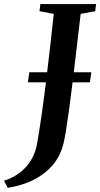

<svg xmlns="http://www.w3.org/2000/svg" viewBox="-111 -763 494 946"><path d="M-73 162.5 -91 127.5Q-43.5 112 -10 85Q23.5 58 43.8 22.8Q64 -12.5 71 -50.5Q82.5 -116.5 93.8 -195Q105 -273.5 115.5 -358.5Q126 -443.5 135.5 -529Q145 -614.5 154 -694.5L83.5 -708L88 -743H362.5L358 -708L286.5 -694.5Q275.5 -602.5 265.5 -516.2Q255.5 -430 246.2 -354.2Q237 -278.5 228.5 -216.8Q220 -155 212.8 -111Q205.5 -67 199 -45Q182 13.5 143.8 56Q105.5 98.5 50.2 125.2Q-5 152 -73 162.5ZM26.5 -357.5 33.5 -407H339L332 -357.5Z"/></svg>

Font: Merriweather 72pt SemiBold
Style: Italic
Weight: 600
Italic angle: -7.8°
Version: Version 2.101